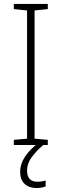

<svg xmlns="http://www.w3.org/2000/svg" viewBox="-20 -734 312 972"><path d="M222 0H50V-26L117 -32V-681L50 -688V-714H222V-688L155 -681V-32L222 -26ZM117 129Q117 186 169 186Q182 186 193.5 184Q205 182 211 180V210Q203 213 191 215.5Q179 218 165 218Q127 218 104.5 197Q82 176 82 135Q82 97 106 60Q130 23 175 -11L199 0Q163 31 140 62.5Q117 94 117 129Z"/></svg>

Font: Noto Sans Telugu SemiCondensed ExtraLight
Style: Regular
Weight: 200
Width: 4
Designer: Jelle Bosma - Monotype Design Team
Foundry: Monotype Imaging Inc.
Version: Version 2.005; ttfautohint (v1.8.4.7-5d5b)